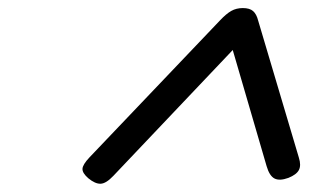

<svg xmlns="http://www.w3.org/2000/svg" viewBox="-20 -914 803 476"><path d="M202 -524 525 -863Q541 -880 553.5 -887Q566 -894 582 -894Q599 -894 607.5 -886.5Q616 -879 620 -863L721 -523Q727 -504 721 -492.5Q715 -481 695 -473Q673 -465 660.5 -471.5Q648 -478 641 -502L557 -790L261 -478Q243 -459 229.5 -458.5Q216 -458 199 -472Q184 -485 184.5 -495.5Q185 -506 202 -524Z"/></svg>

Font: Playwrite HR
Style: Regular
Weight: 400
Designer: Veronika Burian, José Scaglione
Foundry: TypeTogether
Version: Version 1.002